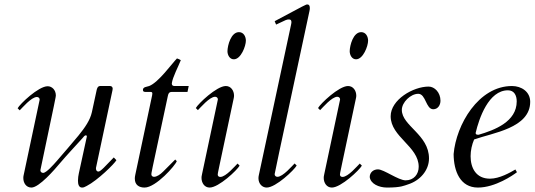

<svg xmlns="http://www.w3.org/2000/svg" viewBox="-20 -823 2384 856"><path d="M407.7 -73.7C461.9 -330.1 477.1 -400.4 481.4 -420.4C482.4 -424.8 482.4 -426.8 482.4 -427.7C482.4 -435.1 477.1 -439.5 470.7 -439.5H426.3C415.5 -439.5 412.1 -427.7 410.6 -419.9L389.6 -322.8C381.8 -287.6 359.4 -254.9 329.6 -218.3C302.7 -185.5 262.7 -139.6 232.9 -105C218.3 -88.4 186.5 -52.2 172.4 -52.2C165.5 -52.2 160.2 -57.1 160.2 -63V-64.9C228.5 -388.2 229 -392.6 229 -397C229 -421.9 211.9 -438.5 192.4 -438.5C151.4 -438.5 68.8 -359.4 58.6 -340.3L67.9 -331.1C78.1 -340.8 119.6 -390.6 144.5 -390.6C151.4 -390.6 156.7 -385.7 156.7 -379.9V-377.9L85 -40C84 -36.1 84 -32.7 84 -28.8C84 -7.3 96.7 13.2 120.1 13.2C154.3 13.2 223.1 -66.4 248 -96.2C276.4 -129.9 317.9 -173.8 347.7 -207C352.5 -212.9 357.4 -219.7 362.8 -219.7C365.2 -219.7 367.2 -218.3 367.2 -214.4L331.5 -50.3C329.6 -41.5 327.6 -29.3 327.6 -17.6C327.6 -1.5 331.5 13.2 345.7 13.2C352.5 13.2 356 11.7 366.2 6.3C415.5 -19 490.7 -93.3 499 -108.9L487.3 -121.1C450.7 -83.5 428.7 -58.1 418.9 -58.1C411.1 -58.1 407.7 -64 407.7 -73.7Z M583 -43C581.5 -36.6 581.1 -31.2 581.1 -26.4C581.1 2.4 601.1 13.2 624.5 13.2C675.3 13.2 762.2 -85.9 768.1 -104.5L761.2 -111.8L707 -57.6C694.3 -44.9 679.2 -34.7 666.5 -34.7C661.1 -34.7 654.8 -38.1 654.8 -45.9C654.8 -47.4 654.8 -51.3 660.6 -78.6L728.5 -396C731 -408.2 735.4 -413.1 745.1 -413.1H815.9L821.3 -439.5H757.8C748 -439.5 746.1 -445.3 746.1 -450.2V-452.1C749.5 -478.5 775.4 -527.3 786.1 -554.7C782.7 -557.1 773.9 -561.5 769 -562.5C747.1 -540.5 686.5 -455.1 645 -439.5C634.3 -435.5 617.2 -436 617.2 -421.9C617.2 -414.1 623 -413.1 629.9 -413.1H651.9C656.2 -413.1 659.2 -411.6 659.2 -405.8C659.2 -403.8 658.7 -400.9 658.2 -397.9Z M1022 -384.8C1022.9 -388.7 1023.4 -392.6 1023.4 -396.5C1023.4 -418 1010.3 -439.5 986.8 -439.5C945.8 -439.5 863.3 -360.4 853 -341.3L862.3 -332C872.6 -341.8 914.1 -391.6 939 -391.6C945.8 -391.6 951.2 -386.7 951.2 -380.9V-378.9L880.9 -47.4C878.4 -36.6 878.4 -33.7 878.4 -29.8C878.4 -8.3 891.1 13.2 914.6 13.2C955.6 13.2 1038.1 -65.4 1048.3 -84.5L1039.1 -93.8C1028.8 -84 987.3 -34.2 962.4 -34.2C955.1 -34.2 950.7 -38.1 950.7 -44.9C950.7 -51.3 951.2 -50.3 1022 -384.8ZM994.1 -594.7C994.1 -578.6 1003.4 -558.6 1022.5 -558.6C1054.2 -558.6 1076.2 -617.7 1076.2 -641.6C1076.2 -659.7 1066.4 -679.7 1045.4 -679.7C1009.8 -679.7 994.6 -621.1 994.1 -594.7Z M1133.8 -41.5C1132.8 -37.1 1132.3 -32.7 1132.3 -28.3C1132.3 -3.4 1149.4 13.2 1168.9 13.2C1210 13.2 1292.5 -65.9 1302.7 -85L1293.5 -94.2C1283.2 -84.5 1241.7 -34.7 1216.8 -34.7C1210 -34.7 1204.6 -39.6 1204.6 -45.4V-47.4C1204.6 -48.3 1206.5 -61.5 1359.4 -772.5C1360.8 -778.3 1361.3 -782.7 1361.3 -787.1C1361.3 -797.4 1357.9 -803.2 1350.1 -803.2C1343.8 -803.2 1341.8 -801.8 1204.6 -728.5L1210.9 -713.4C1258.3 -735.8 1257.8 -736.3 1268.6 -736.3C1276.4 -736.3 1279.3 -731.9 1279.3 -724.1C1279.3 -720.7 1278.3 -716.3 1277.3 -711.4Z M1566.9 -384.8C1567.9 -388.7 1568.4 -392.6 1568.4 -396.5C1568.4 -418 1555.2 -439.5 1531.7 -439.5C1490.7 -439.5 1408.2 -360.4 1397.9 -341.3L1407.2 -332C1417.5 -341.8 1459 -391.6 1483.9 -391.6C1490.7 -391.6 1496.1 -386.7 1496.1 -380.9V-378.9L1425.8 -47.4C1423.3 -36.6 1423.3 -33.7 1423.3 -29.8C1423.3 -8.3 1436 13.2 1459.5 13.2C1500.5 13.2 1583 -65.4 1593.3 -84.5L1584 -93.8C1573.7 -84 1532.2 -34.2 1507.3 -34.2C1500 -34.2 1495.6 -38.1 1495.6 -44.9C1495.6 -51.3 1496.1 -50.3 1566.9 -384.8ZM1539.1 -594.7C1539.1 -578.6 1548.3 -558.6 1567.4 -558.6C1599.1 -558.6 1621.1 -617.7 1621.1 -641.6C1621.1 -659.7 1611.3 -679.7 1590.3 -679.7C1554.7 -679.7 1539.6 -621.1 1539.1 -594.7Z M1628.4 -33.7C1631.8 -3.9 1668.9 13.2 1705.6 13.2C1769 13.2 1782.2 4.4 1799.3 -1C1852.1 -17.6 1892.6 -63 1892.6 -116.7C1892.6 -223.1 1771.5 -261.7 1771.5 -333C1771.5 -366.7 1810.5 -404.8 1844.7 -404.8C1878.9 -404.8 1878.4 -335.9 1911.6 -335.9C1932.6 -335.9 1943.8 -355 1943.8 -374C1943.8 -410.6 1917.5 -437 1891.1 -437C1821.8 -437 1721.7 -378.4 1721.7 -304.7C1721.7 -212.4 1846.7 -170.4 1846.7 -79.6C1846.7 -45.9 1824.7 -19 1788.6 -19C1755.9 -19 1691.4 -67.9 1665 -67.9C1644 -67.9 1628.4 -53.7 1628.4 -33.7Z M2002.4 -136.2C2002.9 -59.6 2031.7 13.2 2110.8 13.2C2188.5 13.2 2268.1 -42.5 2284.7 -55.2L2277.8 -67.4C2254.4 -53.7 2207 -26.4 2164.6 -26.4C2102.1 -26.4 2078.1 -74.2 2078.1 -126.5C2078.1 -152.3 2084 -178.7 2093.8 -201.2C2174.8 -230.5 2343.8 -251.5 2343.8 -369.1C2343.8 -414.1 2304.7 -439.5 2262.7 -439.5C2112.8 -439.5 2013.7 -266.6 2002.4 -136.2ZM2100.6 -230.5C2115.7 -294.9 2158.2 -420.4 2244.6 -420.4C2272.5 -420.4 2283.7 -397.5 2283.7 -371.1C2283.7 -280.3 2185.5 -243.2 2113.8 -222.2C2103.5 -222.2 2100.6 -224.1 2100.6 -230.5Z"/></svg>

Font: Cardo
Style: Italic
Weight: 400
Designer: David J. Perry
Foundry: David J. Perry
Version: Version 0.99